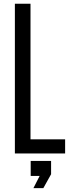

<svg xmlns="http://www.w3.org/2000/svg" viewBox="-20 -820 374 1026"><path d="M59.5 0V-800H143V-75.5H328V0ZM158.5 185.5 192 120H144V40H253V111L211.5 185.5Z"/></svg>

Font: Big Shoulders
Style: Regular
Weight: 400
Designer: Patric King
Foundry: XO Type Co
Version: Version 2.002